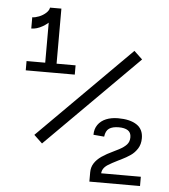

<svg xmlns="http://www.w3.org/2000/svg" viewBox="-52 -777 725 825"><g transform="rotate(5 310.0 -365.0)"><path d="M130.5 -730H166.5Q166.5 -708 149.5 -685.5Q132.5 -663 107 -648.2Q81.5 -633.5 58 -633.5V-682Q70.5 -682 87 -688.5Q103.5 -695 116 -706.2Q128.5 -717.5 130.5 -730ZM130.5 -452.5V-730H179.5V-452.5ZM50 -492.5H261.5V-452.5H50ZM544 -542.5 147 -145.5 111 -179.5 508 -576.5ZM572.5 -205Q572.5 -179 560.5 -160.2Q548.5 -141.5 531.5 -129.8Q514.5 -118 490 -106Q485.5 -104 480.5 -101.5Q451.5 -87 437.2 -78Q423 -69 416.8 -58.2Q410.5 -47.5 411 -31L401.5 -40H582.5V0H364V-40Q364 -62 375 -79.2Q386 -96.5 406.2 -110.5Q426.5 -124.5 457.5 -139Q472.5 -146 479.5 -150Q500.5 -161 511.8 -173.5Q523 -186 523 -205Q523 -225.5 509 -234.5Q495 -243.5 470 -243.5Q443 -243.5 428.2 -233.5Q413.5 -223.5 410.5 -198L364 -202Q364 -227.5 376.8 -245.5Q389.5 -263.5 412 -272.8Q434.5 -282 464 -282Q515 -282 543.8 -263Q572.5 -244 572.5 -205Z"/></g></svg>

Font: Monaspace Xenon Var ExtraLight
Style: Regular
Weight: 200
Designer: Riley Cran and the Lettermatic Team
Version: Version 1.200 (Monaspace Xenon Var)